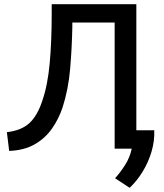

<svg xmlns="http://www.w3.org/2000/svg" viewBox="-20 -713 785 921"><path d="M602 188 532 142Q555 117 579 80Q603 43 612 0H530V-605H327V-585Q325 -482 316.5 -383Q308 -284 280 -197Q261 -141 228.5 -95Q196 -49 146 -20.5Q96 8 24 11L13 -79Q83 -87 121.5 -123Q160 -159 183 -230Q209 -305 218.5 -410.5Q228 -516 228 -645V-693H634V-88H720Q722 -37 707 14Q692 65 664.5 110Q637 155 602 188Z"/></svg>

Font: Ubuntu Sans Medium
Style: Regular
Weight: 500
Designer: Dalton Maag Ltd
Foundry: Dalton Maag Ltd
Version: Version 1.006; ttfautohint (v1.8.4.7-5d5b)